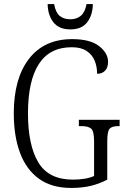

<svg xmlns="http://www.w3.org/2000/svg" viewBox="-20 -917 624 947"><path d="M331 10Q235 10 172.5 -35Q110 -80 79 -162.5Q48 -245 48 -358Q48 -530 123 -627Q198 -724 336 -724Q425 -724 469 -689.5Q513 -655 513 -612Q513 -583 498 -568Q483 -553 459 -553Q459 -588 447 -617.5Q435 -647 407.5 -665.5Q380 -684 334 -684Q225 -684 171.5 -601Q118 -518 118 -358Q118 -201 169 -116Q220 -31 340 -31Q370 -31 397.5 -35.5Q425 -40 444 -49V-221Q444 -270 429.5 -282.5Q415 -295 382 -295H369V-326H570V-295H563Q533 -295 521 -282.5Q509 -270 509 -219V-31Q469 -10 426.5 0Q384 10 331 10ZM327 -772Q271 -772 243.5 -807Q216 -842 215 -897H247Q254 -856 274 -839Q294 -822 327 -822Q358 -822 378.5 -839Q399 -856 407 -897H438Q437 -842 410 -807Q383 -772 327 -772Z"/></svg>

Font: Noto Serif Lao Condensed Light
Style: Regular
Weight: 300
Width: 3
Designer: Monotype Design Team
Foundry: Monotype Imaging Inc.
Version: Version 2.003; ttfautohint (v1.8.4.7-5d5b)